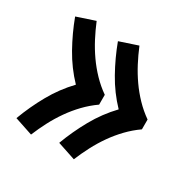

<svg xmlns="http://www.w3.org/2000/svg" viewBox="-121 -713 743 746"><g transform="rotate(30 250.0 -340.0)"><path d="M300 -85 219 -112Q242 -174 275 -233Q308 -292 354 -340Q308 -388 275 -447Q242 -506 219 -568L300 -595Q314 -561 331 -528.5Q348 -496 369 -466Q390 -436 415.5 -409.5Q441 -383 471 -362V-318Q441 -297 415.5 -270.5Q390 -244 369 -214Q348 -184 331 -151.5Q314 -119 300 -85ZM108 -85 27 -112Q50 -174 83 -233Q116 -292 162 -340Q116 -388 83 -447Q50 -506 27 -568L108 -595Q122 -561 139 -528.5Q156 -496 177 -466Q198 -436 223.5 -409.5Q249 -383 279 -362V-318Q249 -297 223.5 -270.5Q198 -244 177 -214Q156 -184 139 -151.5Q122 -119 108 -85Z"/></g></svg>

Font: Iosevka Extrabold
Style: Regular
Weight: 800
Monospace: yes
Designer: Belleve Invis
Foundry: Belleve Invis
Version: Version 32.5.0; ttfautohint (v1.8.4)